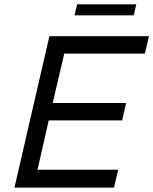

<svg xmlns="http://www.w3.org/2000/svg" viewBox="-20 -855 699 875"><path d="M319.8 -785.2 331.5 -835.4H601.1L589.4 -785.2ZM45.9 0 205.1 -689.9H658.7L640.6 -610.8H272.9L220.2 -385.7H554.7L536.6 -306.2H202.1L150.9 -81.5H518.6L499.5 0Z"/></svg>

Font: HK Grotesk Medium Legacy Italic
Style: Regular
Weight: 500
Italic angle: -13°
Designer: Alfredo Marco Pradil
Foundry: Hanken Design Co.
Version: Version 2.022;PS 002.022;hotconv 1.0.88;makeotf.lib2.5.64775